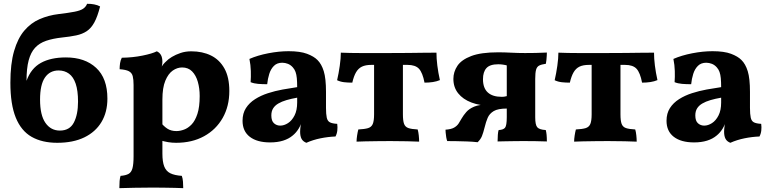

<svg xmlns="http://www.w3.org/2000/svg" viewBox="-20 -734 4006 999"><path d="M278 9Q198.8 9 144.4 -22.1Q90 -53.2 62 -122.2Q34 -191.2 34 -303.4Q34 -402 53.2 -468.3Q72.4 -534.6 106.5 -574.7Q140.6 -614.8 186.4 -634.6Q232.2 -654.4 285 -660.8Q338.4 -667.2 368 -673Q397.6 -678.8 412 -688.2Q426.4 -697.6 433.2 -714.2Q452.4 -714.6 470.3 -711.1Q488.2 -707.6 500.8 -700.4Q487.4 -647.6 470.8 -617.3Q454.2 -587 431.3 -571.8Q408.4 -556.6 376.8 -549.9Q345.2 -543.2 302.4 -538.8Q255 -533.6 220 -521.7Q185 -509.8 162.6 -485.6Q140.2 -461.4 129.1 -419.9Q118 -378.4 118 -313.6Q141.2 -378.2 192.6 -406.7Q244 -435.2 322.8 -435.2Q421.8 -435.2 480.3 -380.9Q538.8 -326.6 538.8 -220.8Q538.8 -150.6 507.9 -99Q477 -47.4 418.7 -19.2Q360.4 9 278 9ZM291.4 -54.6Q342.6 -54.6 364.3 -96.4Q386 -138.2 386 -205.2Q386 -262.4 373.9 -298.2Q361.8 -334 338.9 -350.7Q316 -367.4 285 -367.4Q239.2 -367.4 213.8 -330.5Q188.4 -293.6 188.4 -215.8Q188.4 -134.8 216.4 -94.7Q244.4 -54.6 291.4 -54.6Z M601 245Q601 223.6 602.3 208.1Q603.6 192.6 607.2 181Q633.8 179 648.7 170.9Q663.6 162.8 669.3 141.3Q675 119.8 675 79V-292Q675 -320.4 670.6 -337.7Q666.2 -355 650.8 -363.3Q635.4 -371.6 602.4 -373.8Q602.4 -389.6 604.7 -405.2Q607 -420.8 613.8 -433.6Q670.6 -434.4 721.4 -444.7Q772.2 -455 795.8 -467Q809 -461.6 817 -448.5Q825 -435.4 825 -411Q825 -398.2 819.7 -380.7Q814.4 -363.2 804.6 -338.8L825 -318V65Q825 108 834.6 132.3Q844.2 156.6 866.1 167.5Q888 178.4 926 181Q930.8 194.4 932.1 211.4Q933.4 228.4 933.4 245Q916 244 889.5 243.5Q863 243 833.2 242.5Q803.4 242 775 242Q728.6 242 678.8 243Q629 244 601 245ZM896.6 9Q874.6 9 855.6 5.8Q836.6 2.6 814.6 -3.6V-99.2Q831.6 -77 850.9 -64.5Q870.2 -52 898 -52Q916.6 -52 937.5 -59.6Q958.4 -67.2 976.9 -86.4Q995.4 -105.6 1007.2 -141.5Q1019 -177.4 1019 -234.4Q1019 -274.4 1009.3 -308.3Q999.6 -342.2 979.5 -362.6Q959.4 -383 927.4 -383Q902.2 -383 878.9 -366.9Q855.6 -350.8 840.3 -314.2Q825 -277.6 825 -216L784.6 -318.4Q801.2 -358.2 815.8 -380.3Q830.4 -402.4 843.8 -414Q854.6 -426 874.4 -437.9Q894.2 -449.8 919.6 -458.4Q945 -467 975.4 -467Q1033.4 -467 1077.8 -445.2Q1122.2 -423.4 1147.7 -377.7Q1173.2 -332 1173.2 -260.6Q1173.2 -181.2 1138.6 -120.3Q1104 -59.4 1041.7 -25.2Q979.4 9 896.6 9Z M1574 9Q1556.4 2.2 1549 -11.7Q1541.6 -25.6 1541.6 -48.8Q1541.6 -61.4 1544.1 -78.7Q1546.6 -96 1552 -111.4L1555.2 -115Q1547.4 -87 1534.2 -65.2Q1521 -43.4 1502.8 -28.8Q1482.2 -11.4 1452.9 -2.2Q1423.6 7 1385.4 7Q1317.6 7 1279.8 -22.1Q1242 -51.2 1242 -105.6Q1242 -144 1259.6 -171.5Q1277.2 -199 1307.3 -218.1Q1337.4 -237.2 1374.3 -249.1Q1411.2 -261 1450.5 -268.2Q1489.8 -275.4 1526.2 -280.6Q1526.2 -308.4 1524.4 -327.2Q1522.6 -346 1517.8 -359.5Q1513 -373 1504 -383Q1492.6 -396.2 1478 -401.9Q1463.4 -407.6 1448.6 -407.6Q1421.6 -407.6 1405.3 -391.3Q1389 -375 1381 -349.5Q1373 -324 1370.2 -295.8Q1344.8 -295.8 1323 -297.6Q1301.2 -299.4 1284 -306.4Q1286 -333.2 1285.1 -364.5Q1284.2 -395.8 1277.8 -427.4Q1320.2 -446 1375.8 -456.8Q1431.4 -467.6 1481.4 -467.6Q1541.8 -467.6 1577.6 -454.1Q1613.4 -440.6 1631.8 -421.8Q1653 -401 1664.6 -363.5Q1676.2 -326 1676.2 -256V-172.4Q1676.2 -139.6 1680.2 -121.7Q1684.2 -103.8 1696.8 -97.4Q1709.4 -91 1734.6 -89.6Q1737 -72.4 1735.1 -55.2Q1733.2 -38 1725.6 -23.8Q1687.4 -22.4 1647.9 -14.4Q1608.4 -6.4 1574 9ZM1438 -80.4Q1458.2 -80.4 1478.5 -93.4Q1498.8 -106.4 1512.5 -133.2Q1526.2 -160 1526.2 -200.4V-225.8Q1495.4 -220.4 1470.6 -213.1Q1445.8 -205.8 1428.1 -195.4Q1410.4 -185 1401.1 -170Q1391.8 -155 1391.8 -133.4Q1391.8 -104.8 1405.6 -92.6Q1419.4 -80.4 1438 -80.4Z M1835.2 3Q1835.2 -10.4 1838 -28.8Q1840.8 -47.2 1844.4 -60.4Q1876.8 -62 1894.6 -67.2Q1912.4 -72.4 1919.4 -88.6Q1926.4 -104.8 1926.4 -139.2V-415.8H2076.4V-139.2Q2076.4 -106 2082.3 -89.8Q2088.2 -73.6 2104.6 -67.8Q2121 -62 2153.2 -60.4Q2157 -47.6 2158.9 -29.6Q2160.8 -11.6 2160.8 3Q2138.2 2 2098.5 1Q2058.8 0 2010.6 0Q1978.6 0 1944.6 0.5Q1910.6 1 1881.3 1.5Q1852 2 1835.2 3ZM1813 -304Q1790.2 -304 1770.7 -306.2Q1751.2 -308.4 1734 -316.6Q1742.2 -352 1747.8 -391.4Q1753.4 -430.8 1753.4 -460Q1777.8 -459 1802.8 -458.5Q1827.8 -458 1856.3 -458Q1884.8 -458 1920.9 -458Q1957 -458 2004.4 -458Q2060.6 -458 2104 -458.5Q2147.4 -459 2182.9 -459.5Q2218.4 -460 2251 -460Q2250.8 -430.4 2255.5 -392.9Q2260.2 -355.4 2268.8 -317.2Q2252.4 -310.2 2232.2 -307.1Q2212 -304 2188.8 -304Q2178.8 -355.8 2160.1 -376.1Q2141.4 -396.4 2100.2 -396.4H1912.4Q1882 -396.4 1863.2 -387.3Q1844.4 -378.2 1832.6 -358Q1820.8 -337.8 1813 -304Z M2569 2Q2569 -14.4 2570.3 -32.4Q2571.6 -50.4 2574.6 -57.4Q2598.2 -58.4 2607.5 -69.1Q2616.8 -79.8 2616.8 -124.8V-428.8L2623.2 -392Q2609.8 -396 2596.8 -397.8Q2583.8 -399.6 2572.6 -399.6Q2529 -399.6 2511 -379.7Q2493 -359.8 2493 -321.8Q2493 -276 2517.9 -253.1Q2542.8 -230.2 2590.8 -230.2Q2597.2 -230.2 2602.7 -230.9Q2608.2 -231.6 2616.8 -233.8V-183.4H2533.6Q2477 -184 2433 -200.6Q2389 -217.2 2364 -248.4Q2339 -279.6 2339 -323.6Q2339 -360.2 2360 -391.6Q2381 -423 2431.8 -442.4Q2482.6 -461.8 2571.6 -461.8Q2604.2 -461.8 2639.5 -459.9Q2674.8 -458 2711.6 -458Q2734.6 -458 2765.9 -458.5Q2797.2 -459 2825.4 -460.6Q2825.4 -456.2 2824.9 -445.1Q2824.4 -434 2823.1 -421.8Q2821.8 -409.6 2820.2 -402.2Q2797 -398.8 2785.3 -392.8Q2773.6 -386.8 2769.2 -371Q2764.8 -355.2 2764.8 -323.2V-123.6Q2764.8 -84.4 2775.4 -71.9Q2786 -59.4 2819.6 -57.4Q2825.4 -38.2 2825.4 2Q2798.8 1 2766.7 0.5Q2734.6 0 2707.4 0Q2687.8 0 2661.6 0.3Q2635.4 0.6 2610.4 1.1Q2585.4 1.6 2569 2ZM2465.2 6Q2440 3 2410.8 2Q2381.6 1 2354.1 0.5Q2326.6 0 2307 0Q2303.8 -7.8 2301.7 -20.6Q2299.6 -33.4 2298.8 -44.3Q2298 -55.2 2298 -59.2Q2327.4 -61.2 2342.7 -70Q2358 -78.8 2366.2 -91.4Q2374.4 -104 2382.2 -118Q2391.4 -134 2406.1 -151Q2420.8 -168 2447.1 -179.1Q2473.4 -190.2 2518 -190.2H2616.8V-169.2Q2571 -169.2 2548.9 -156Q2526.8 -142.8 2517.5 -121Q2508.2 -99.2 2502.2 -73.6Q2494.4 -42.4 2487.5 -25.6Q2480.6 -8.8 2465.2 6Z M2967.2 3Q2967.2 -10.4 2970 -28.8Q2972.8 -47.2 2976.4 -60.4Q3008.8 -62 3026.6 -67.2Q3044.4 -72.4 3051.4 -88.6Q3058.4 -104.8 3058.4 -139.2V-415.8H3208.4V-139.2Q3208.4 -106 3214.3 -89.8Q3220.2 -73.6 3236.6 -67.8Q3253 -62 3285.2 -60.4Q3289 -47.6 3290.9 -29.6Q3292.8 -11.6 3292.8 3Q3270.2 2 3230.5 1Q3190.8 0 3142.6 0Q3110.6 0 3076.6 0.5Q3042.6 1 3013.3 1.5Q2984 2 2967.2 3ZM2945 -304Q2922.2 -304 2902.7 -306.2Q2883.2 -308.4 2866 -316.6Q2874.2 -352 2879.8 -391.4Q2885.4 -430.8 2885.4 -460Q2909.8 -459 2934.8 -458.5Q2959.8 -458 2988.3 -458Q3016.8 -458 3052.9 -458Q3089 -458 3136.4 -458Q3192.6 -458 3236 -458.5Q3279.4 -459 3314.9 -459.5Q3350.4 -460 3383 -460Q3382.8 -430.4 3387.5 -392.9Q3392.2 -355.4 3400.8 -317.2Q3384.4 -310.2 3364.2 -307.1Q3344 -304 3320.8 -304Q3310.8 -355.8 3292.1 -376.1Q3273.4 -396.4 3232.2 -396.4H3044.4Q3014 -396.4 2995.2 -387.3Q2976.4 -378.2 2964.6 -358Q2952.8 -337.8 2945 -304Z M3780 9Q3762.4 2.2 3755 -11.7Q3747.6 -25.6 3747.6 -48.8Q3747.6 -61.4 3750.1 -78.7Q3752.6 -96 3758 -111.4L3761.2 -115Q3753.4 -87 3740.2 -65.2Q3727 -43.4 3708.8 -28.8Q3688.2 -11.4 3658.9 -2.2Q3629.6 7 3591.4 7Q3523.6 7 3485.8 -22.1Q3448 -51.2 3448 -105.6Q3448 -144 3465.6 -171.5Q3483.2 -199 3513.3 -218.1Q3543.4 -237.2 3580.3 -249.1Q3617.2 -261 3656.5 -268.2Q3695.8 -275.4 3732.2 -280.6Q3732.2 -308.4 3730.4 -327.2Q3728.6 -346 3723.8 -359.5Q3719 -373 3710 -383Q3698.6 -396.2 3684 -401.9Q3669.4 -407.6 3654.6 -407.6Q3627.6 -407.6 3611.3 -391.3Q3595 -375 3587 -349.5Q3579 -324 3576.2 -295.8Q3550.8 -295.8 3529 -297.6Q3507.2 -299.4 3490 -306.4Q3492 -333.2 3491.1 -364.5Q3490.2 -395.8 3483.8 -427.4Q3526.2 -446 3581.8 -456.8Q3637.4 -467.6 3687.4 -467.6Q3747.8 -467.6 3783.6 -454.1Q3819.4 -440.6 3837.8 -421.8Q3859 -401 3870.6 -363.5Q3882.2 -326 3882.2 -256V-172.4Q3882.2 -139.6 3886.2 -121.7Q3890.2 -103.8 3902.8 -97.4Q3915.4 -91 3940.6 -89.6Q3943 -72.4 3941.1 -55.2Q3939.2 -38 3931.6 -23.8Q3893.4 -22.4 3853.9 -14.4Q3814.4 -6.4 3780 9ZM3644 -80.4Q3664.2 -80.4 3684.5 -93.4Q3704.8 -106.4 3718.5 -133.2Q3732.2 -160 3732.2 -200.4V-225.8Q3701.4 -220.4 3676.6 -213.1Q3651.8 -205.8 3634.1 -195.4Q3616.4 -185 3607.1 -170Q3597.8 -155 3597.8 -133.4Q3597.8 -104.8 3611.6 -92.6Q3625.4 -80.4 3644 -80.4Z"/></svg>

Font: Vollkorn
Style: Regular
Weight: 400
Designer: Friedrich Althausen
Foundry: Friedrich Althausen
Version: Version 4.104